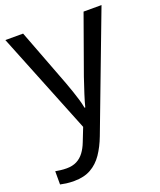

<svg xmlns="http://www.w3.org/2000/svg" viewBox="-143 -625 796 955"><g transform="rotate(-20 255.0 -148.0)"><path d="M1 -536H95L211 -231Q221 -204 229.5 -179Q238 -154 245 -130.5Q252 -107 256 -85H260Q266 -110 279 -150.5Q292 -191 306 -232L415 -536H510L279 74Q260 124 234.5 161.5Q209 199 172.5 219.5Q136 240 84 240Q60 240 42 237.5Q24 235 11 232V162Q22 164 37.5 166Q53 168 70 168Q101 168 123.5 156.5Q146 145 162 123.5Q178 102 189 73L217 2Z"/></g></svg>

Font: Noto Sans Myanmar
Style: Regular
Weight: 400
Designer: Monotype Design Team
Foundry: Monotype Imaging Inc.
Version: Version 2.107